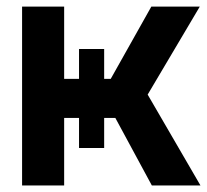

<svg xmlns="http://www.w3.org/2000/svg" viewBox="-20 -566 632 586"><path d="M47.4 0V-545.9H175.8V-325.2H221.2V-416.5H297.9V-325.2H317.9L441.9 -545.9H589.8L430.7 -277.3L591.8 0H443.4L332 -206.1H297.9V-114.3H221.2V-206.1H175.8V0Z"/></svg>

Font: Inter Tight SemiBold
Style: Regular
Weight: 600
Designer: Rasmus Andersson
Foundry: rsms
Version: Version 3.004; ttfautohint (v1.8.4.7-5d5b)